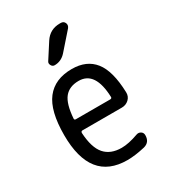

<svg xmlns="http://www.w3.org/2000/svg" viewBox="-186 -861 873 971"><g transform="rotate(-30 250.0 -375.0)"><path d="M254.9 -460.9Q200.2 -460.9 171.9 -426.3Q143.6 -391.6 137.7 -307.6Q137.7 -299.8 146.5 -299.8H346.7Q355.5 -299.8 356.4 -307.6Q351.6 -460.9 254.9 -460.9ZM269.5 9.8Q54.7 9.8 54.7 -259.8Q54.7 -400.4 105 -465.3Q155.3 -530.3 254.9 -530.3Q340.8 -530.3 385.7 -473.6Q430.7 -417 434.6 -291Q435.5 -266.6 418.5 -250.5Q401.4 -234.4 377 -234.4H146.5Q138.7 -234.4 137.7 -224.6Q142.6 -136.7 176.8 -97.7Q210.9 -58.6 275.4 -58.6Q316.4 -58.6 373 -79.1Q386.7 -84 398.4 -76.7Q410.2 -69.3 410.2 -54.7Q410.2 -13.7 373 -3.9Q314.5 9.8 269.5 9.8ZM317.4 -759.8H323.2Q339.8 -759.8 346.2 -745.6Q352.5 -731.4 341.8 -717.8L255.9 -620.1Q228.5 -589.8 190.4 -589.8Q177.7 -589.8 171.4 -602.1Q165 -614.3 171.9 -624L228.5 -711.9Q259.8 -759.8 317.4 -759.8Z"/></g></svg>

Font: Rounded Mgen+ 1m regular
Style: Regular
Weight: 400
Designer: [Source Han Sans]
Ryoko NISHIZUKA  (kana & ideographs); Paul D. Hunt (Latin, Greek & Cyrillic); Wenlong ZHANG  (bopomofo
Version: Version 1.059.20150602